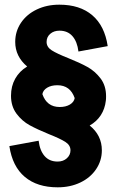

<svg xmlns="http://www.w3.org/2000/svg" viewBox="-20 -734 500 820"><path d="M271 -486Q321 -466 353.5 -448Q386 -430 409.5 -399Q433 -368 433 -323Q433 -310 432 -304Q428 -269 410.5 -242Q393 -215 363 -198Q415 -156 415 -92Q415 -48 390.5 -11.5Q366 25 323 45.5Q280 66 227 66H226Q139 66 86 21.5Q33 -23 20 -110L145 -133Q150 -91 170.5 -67.5Q191 -44 226 -44Q250 -44 265.5 -58Q281 -72 281 -92Q281 -114 259 -128Q237 -142 189 -161Q140 -181 107 -199Q74 -217 50.5 -248.5Q27 -280 27 -325Q27 -366 45 -398Q63 -430 96 -450Q45 -493 45 -555Q45 -600 69.5 -636.5Q94 -673 137 -693.5Q180 -714 233 -714H234Q321 -714 374 -669Q427 -624 440 -537L315 -514Q310 -556 289.5 -579.5Q269 -603 234 -603Q210 -603 194.5 -589.5Q179 -576 179 -555Q179 -533 201 -519Q223 -505 271 -486ZM299 -315Q280 -370 225 -370Q199 -370 181.5 -359.5Q164 -349 161 -332Q180 -277 235 -277Q261 -277 278.5 -287.5Q296 -298 299 -315Z"/></svg>

Font: Akshar SemiBold
Style: Regular
Weight: 600
Designer: Tall Chai
Foundry: Tall Chai
Version: Version 1.000